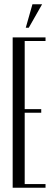

<svg xmlns="http://www.w3.org/2000/svg" viewBox="-20 -874 252 894"><path d="M192 -700V-683H95V-366H172V-349H95V-17H192V0H39V-700ZM100 -745 131 -854H176L114 -745Z"/></svg>

Font: Moniqa Cond Heading
Style: Regular
Weight: 400
Width: 3
Designer: Rajesh Rajput
Foundry: Rajesh Rajput
Version: Version 1.000